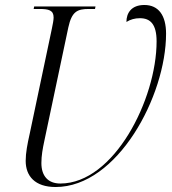

<svg xmlns="http://www.w3.org/2000/svg" viewBox="-20 -740 689 770"><path d="M203 10C451 10 646 -355 646 -605C646 -678 616 -720 559 -720C506 -720 487 -687 487 -652C503 -662 521 -667 541 -667C583 -667 608 -643 608 -574C608 -342 437 -4 222 -4C172 -4 146 -35 146 -86C146 -116 151 -143 158 -176L254 -630C268 -694 290 -704 336 -704H361L363 -714H117L115 -704H139C175 -704 195 -699 195 -670C195 -660 192 -644 188 -625L99 -203C90 -163 83 -127 83 -95C83 -34 120 10 203 10Z"/></svg>

Font: Noto Serif Display SemiCondensed Light
Style: Italic
Weight: 300
Width: 4
Italic angle: -12°
Designer: Monotype Design Team
Foundry: Monotype Imaging Inc.
Version: Version 2.009